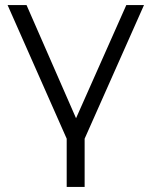

<svg xmlns="http://www.w3.org/2000/svg" viewBox="-20 -546 599 760"><path d="M550 -526H480L281 -78L85 -526H10L244 3V194H315V3Z"/></svg>

Font: Montserrat Z
Style: Regular
Weight: 400
Designer: Julieta Ulanovsky
Foundry: Julieta Ulanovsky
Version: Version 8.000